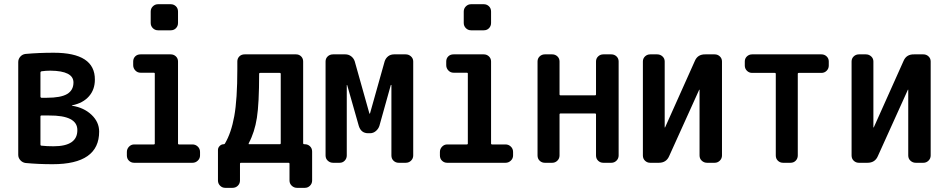

<svg xmlns="http://www.w3.org/2000/svg" viewBox="-20 -780 4540 920"><path d="M173.8 -221.7V-87.9Q173.8 -82 178.7 -82Q204.1 -79.1 236.3 -79.1Q351.6 -79.1 350.6 -157.2Q350.6 -227.5 214.8 -226.6H178.7Q173.8 -226.6 173.8 -221.7ZM173.8 -431.6V-317.4Q173.8 -312.5 178.7 -311.5H204.1Q271.5 -311.5 301.8 -329.6Q332 -347.7 332 -384.8Q332 -440.4 221.7 -441.4Q199.2 -441.4 179.7 -438.5Q173.8 -437.5 173.8 -431.6ZM102.5 1Q87.9 -1 77.6 -12.2Q67.4 -23.4 67.4 -38.1V-482.4Q67.4 -497.1 77.1 -508.3Q86.9 -519.5 101.6 -521.5Q166 -527.3 237.3 -527.3Q435.5 -527.3 434.6 -398.4Q434.6 -350.6 406.2 -318.4Q377.9 -286.1 326.2 -275.4Q324.2 -275.4 324.2 -274.4L325.2 -273.4Q381.8 -264.6 418.5 -230Q455.1 -195.3 455.1 -149.4Q455.1 6.8 232.4 6.8Q163.1 6.8 102.5 1Z M737.3 -759.8H797.9Q812.5 -759.8 822.8 -750Q833 -740.2 833 -724.6V-669.9Q833 -655.3 823.2 -645Q813.5 -634.8 797.9 -634.8H737.3Q722.7 -634.8 712.4 -645Q702.1 -655.3 702.1 -669.9V-724.6Q702.1 -739.3 712.4 -749.5Q722.7 -759.8 737.3 -759.8ZM623 0Q608.4 0 598.1 -9.8Q587.9 -19.5 587.9 -35.2V-51.8Q587.9 -66.4 598.1 -77.1Q608.4 -87.9 623 -87.9H716.8Q721.7 -87.9 721.7 -91.8V-427.7Q721.7 -431.6 716.8 -431.6H653.3Q638.7 -431.6 628.4 -442.4Q618.2 -453.1 618.2 -467.8V-485.4Q618.2 -500 627.9 -509.8Q637.7 -519.5 653.3 -519.5H797.9Q812.5 -519.5 822.8 -509.8Q833 -500 833 -485.4V-91.8Q833 -87.9 837.9 -87.9H902.3Q917 -87.9 927.7 -77.6Q938.5 -67.4 938.5 -51.8V-35.2Q938.5 -20.5 927.7 -10.3Q917 0 902.3 0Z M1171.9 -93.8Q1169.9 -88.9 1173.8 -88.9H1320.3Q1325.2 -88.9 1325.2 -93.8V-425.8Q1325.2 -430.7 1320.3 -430.7H1226.6Q1221.7 -430.7 1221.7 -425.8Q1221.7 -284.2 1210.9 -215.3Q1200.2 -146.5 1171.9 -93.8ZM1059.6 120.1Q1044.9 120.1 1034.7 109.9Q1024.4 99.6 1024.4 85V-61.5Q1024.4 -72.3 1032.7 -80.6Q1041 -88.9 1051.8 -88.9Q1055.7 -88.9 1057.6 -91.8Q1087.9 -142.6 1102.5 -223.1Q1117.2 -303.7 1117.2 -448.2V-485.4Q1117.2 -500 1127 -509.8Q1136.7 -519.5 1152.3 -519.5H1398.4Q1413.1 -519.5 1422.9 -509.8Q1432.6 -500 1432.6 -485.4V-93.8Q1432.6 -88.9 1438.5 -88.9H1440.4Q1455.1 -88.9 1465.3 -79.1Q1475.6 -69.3 1475.6 -53.7V85Q1475.6 99.6 1465.3 109.9Q1455.1 120.1 1440.4 120.1H1403.3Q1388.7 120.1 1377.9 109.9Q1367.2 99.6 1367.2 85V4.9Q1367.2 0 1362.3 0H1134.8Q1129.9 0 1129.9 4.9V85Q1129.9 99.6 1119.6 109.9Q1109.4 120.1 1093.8 120.1Z M1576.2 0Q1561.5 0 1550.8 -9.8Q1540 -19.5 1540 -35.2V-485.4Q1540 -500 1550.3 -509.8Q1560.5 -519.5 1576.2 -519.5H1634.8Q1650.4 -519.5 1662.6 -510.3Q1674.8 -501 1679.7 -486.3L1750 -236.3Q1750 -235.4 1751 -235.4Q1752.9 -235.4 1752.9 -236.3L1823.2 -486.3Q1828.1 -501 1839.8 -510.3Q1851.6 -519.5 1868.2 -519.5H1923.8Q1938.5 -519.5 1949.2 -509.8Q1960 -500 1960 -485.4V-35.2Q1960 -20.5 1949.7 -10.3Q1939.5 0 1923.8 0H1890.6Q1876 0 1865.7 -9.8Q1855.5 -19.5 1855.5 -35.2V-372.1Q1855.5 -373 1854 -373Q1852.5 -373 1852.5 -372.1L1797.9 -176.8Q1793 -162.1 1780.8 -151.9Q1768.6 -141.6 1752.9 -141.6H1744.1Q1710 -141.6 1699.2 -176.8L1643.6 -372.1Q1643.6 -373 1642.6 -373Q1641.6 -373 1641.6 -372.1V-35.2Q1641.6 -20.5 1631.8 -10.3Q1622.1 0 1607.4 0Z M2237.3 -759.8H2297.9Q2312.5 -759.8 2322.8 -750Q2333 -740.2 2333 -724.6V-669.9Q2333 -655.3 2323.2 -645Q2313.5 -634.8 2297.9 -634.8H2237.3Q2222.7 -634.8 2212.4 -645Q2202.1 -655.3 2202.1 -669.9V-724.6Q2202.1 -739.3 2212.4 -749.5Q2222.7 -759.8 2237.3 -759.8ZM2123 0Q2108.4 0 2098.1 -9.8Q2087.9 -19.5 2087.9 -35.2V-51.8Q2087.9 -66.4 2098.1 -77.1Q2108.4 -87.9 2123 -87.9H2216.8Q2221.7 -87.9 2221.7 -91.8V-427.7Q2221.7 -431.6 2216.8 -431.6H2153.3Q2138.7 -431.6 2128.4 -442.4Q2118.2 -453.1 2118.2 -467.8V-485.4Q2118.2 -500 2127.9 -509.8Q2137.7 -519.5 2153.3 -519.5H2297.9Q2312.5 -519.5 2322.8 -509.8Q2333 -500 2333 -485.4V-91.8Q2333 -87.9 2337.9 -87.9H2402.3Q2417 -87.9 2427.7 -77.6Q2438.5 -67.4 2438.5 -51.8V-35.2Q2438.5 -20.5 2427.7 -10.3Q2417 0 2402.3 0Z M2590.8 0Q2576.2 0 2565.9 -9.8Q2555.7 -19.5 2555.7 -35.2V-485.4Q2555.7 -500 2565.9 -509.8Q2576.2 -519.5 2590.8 -519.5H2626Q2640.6 -519.5 2650.9 -509.8Q2661.1 -500 2661.1 -485.4V-328.1Q2661.1 -323.2 2666 -323.2H2831.1Q2835.9 -323.2 2835.9 -328.1V-485.4Q2835.9 -500 2846.2 -509.8Q2856.4 -519.5 2871.1 -519.5H2909.2Q2923.8 -519.5 2934.1 -509.8Q2944.3 -500 2944.3 -485.4V-35.2Q2944.3 -20.5 2934.1 -10.3Q2923.8 0 2909.2 0H2871.1Q2856.4 0 2846.2 -9.8Q2835.9 -19.5 2835.9 -35.2V-231.4Q2835.9 -236.3 2831.1 -236.3H2666Q2661.1 -236.3 2661.1 -231.4V-35.2Q2661.1 -20.5 2650.9 -10.3Q2640.6 0 2626 0Z M3095.7 0Q3081.1 0 3070.8 -9.8Q3060.5 -19.5 3060.5 -35.2V-485.4Q3060.5 -500 3070.8 -509.8Q3081.1 -519.5 3095.7 -519.5H3128.9Q3143.6 -519.5 3154.3 -509.8Q3165 -500 3165 -485.4V-169.9Q3165 -168.9 3166 -168.9Q3167 -168.9 3167 -169.9L3309.6 -488.3Q3323.2 -520.5 3360.4 -519.5H3404.3Q3418.9 -519.5 3429.2 -509.8Q3439.5 -500 3439.5 -485.4V-35.2Q3439.5 -20.5 3429.2 -10.3Q3418.9 0 3404.3 0H3368.2Q3353.5 0 3342.8 -9.8Q3332 -19.5 3332 -35.2V-349.6Q3332 -350.6 3331.1 -350.6Q3330.1 -350.6 3330.1 -349.6L3186.5 -32.2Q3172.9 0 3136.7 0Z M3584 -430.7Q3569.3 -430.7 3559.1 -440.9Q3548.8 -451.2 3548.8 -465.8V-485.4Q3548.8 -500 3559.1 -509.8Q3569.3 -519.5 3584 -519.5H3916Q3930.7 -519.5 3940.9 -509.8Q3951.2 -500 3951.2 -485.4V-465.8Q3951.2 -451.2 3940.9 -440.9Q3930.7 -430.7 3916 -430.7H3807.6Q3802.7 -430.7 3802.7 -425.8V-35.2Q3802.7 -20.5 3793 -10.3Q3783.2 0 3767.6 0H3732.4Q3717.8 0 3707.5 -9.8Q3697.3 -19.5 3697.3 -35.2V-425.8Q3697.3 -430.7 3692.4 -430.7Z M4095.7 0Q4081.1 0 4070.8 -9.8Q4060.5 -19.5 4060.5 -35.2V-485.4Q4060.5 -500 4070.8 -509.8Q4081.1 -519.5 4095.7 -519.5H4128.9Q4143.6 -519.5 4154.3 -509.8Q4165 -500 4165 -485.4V-169.9Q4165 -168.9 4166 -168.9Q4167 -168.9 4167 -169.9L4309.6 -488.3Q4323.2 -520.5 4360.4 -519.5H4404.3Q4418.9 -519.5 4429.2 -509.8Q4439.5 -500 4439.5 -485.4V-35.2Q4439.5 -20.5 4429.2 -10.3Q4418.9 0 4404.3 0H4368.2Q4353.5 0 4342.8 -9.8Q4332 -19.5 4332 -35.2V-349.6Q4332 -350.6 4331.1 -350.6Q4330.1 -350.6 4330.1 -349.6L4186.5 -32.2Q4172.9 0 4136.7 0Z"/></svg>

Font: Rounded-L Mgen+ 1m medium
Style: Regular
Weight: 500
Designer: [Source Han Sans]
Ryoko NISHIZUKA  (kana & ideographs); Paul D. Hunt (Latin, Greek & Cyrillic); Wenlong ZHANG  (bopomofo
Version: Version 1.059.20150602